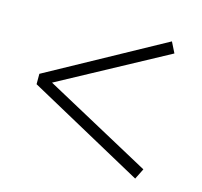

<svg xmlns="http://www.w3.org/2000/svg" viewBox="-79 -656 697 661"><g transform="rotate(15 270.0 -325.5)"><path d="M44 -307V-344L456 -570L475 -532L94 -326L475 -119L456 -81Z"/></g></svg>

Font: DM Serif Text
Style: Regular
Weight: 400
Designer: Colophon Foundry, Frank Grießhammer
Foundry: Colophon Foundry
Version: Version 5.200; ttfautohint (v1.8.3)